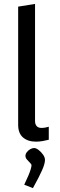

<svg xmlns="http://www.w3.org/2000/svg" viewBox="-20 -709 305 977"><path d="M162.5 11.8Q122.2 11.8 97.3 -9.4Q72.4 -30.7 72.4 -73.9V-675.2L158.3 -689.1V-93.2Q158.3 -77.1 166.4 -67.6Q174.6 -58.1 190.8 -58.1Q201.3 -58.1 210.6 -59.9Q219.9 -61.6 228.2 -64.1V2.1Q215.1 5.6 197.5 8.7Q179.9 11.8 162.5 11.8ZM109.5 84.3Q109.5 74.7 116.4 65.5Q123.4 56.3 133.7 50.2Q144 44.2 153.6 44.2Q163.5 44.2 176.5 54.2Q189.6 64.3 199.2 78Q208.9 91.8 208.9 104.8Q208.9 123.3 194.7 155.9Q180.6 188.5 147.5 248.3L103.3 230.9Q115.9 204.5 124.2 184.9Q132.5 165.4 136.4 151.8Q140.3 138.3 140.3 132.3Q140.3 126.8 132.7 119.4Q125 112 117.3 103Q109.5 94 109.5 84.3Z"/></svg>

Font: Ancizar Sans Thin
Style: Regular
Weight: 100
Designer: Cesar Puertas, Viviana Monsalve, Julian Moncada, Julian Prieto, Jose Castro, Mariel Hernandez, Felipe Aragon, Sara Alarc
Version: Version 8.100